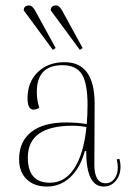

<svg xmlns="http://www.w3.org/2000/svg" viewBox="-20 -672 476 704"><path d="M273 -489 166 -634Q166 -652 186 -652Q198 -652 209 -631L283 -496ZM174 -489 67 -634Q67 -652 87 -652Q99 -652 110 -631L184 -496ZM152 12Q105 12 77.5 -15Q50 -42 50 -88Q50 -153 94.5 -188Q139 -223 222 -223Q264 -223 298 -217Q301 -250 301 -287Q301 -367 280 -400Q259 -433 209 -433Q115 -433 115 -335Q115 -304 124 -277Q114 -270 103 -270Q81 -270 81 -312Q81 -371 118.5 -407.5Q156 -444 217 -444Q327 -444 327 -291L326 -68Q326 0 368 0Q387 0 399.5 -16.5Q412 -33 412 -58Q412 -72 408 -88L418 -89Q422 -74 422 -62Q422 -30 404.5 -9Q387 12 360 12Q296 12 296 -118H291Q274 -56 237.5 -22Q201 12 152 12ZM82 -94Q82 -2 163 -2Q218 -2 252.5 -55Q287 -108 297 -206Q272 -211 246 -211Q82 -211 82 -94Z"/></svg>

Font: Arapey Thin-Display
Style: Regular
Weight: 100
Designer: Eduardo Rodriguez Tunni
Foundry: Eduardo Rodriguez Tunni
Version: Version 4.000